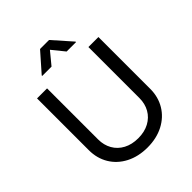

<svg xmlns="http://www.w3.org/2000/svg" viewBox="-257 -1094 1257 1257"><g transform="rotate(-45 372.0 -465.0)"><path d="M87.9 -247.6V-727.5H180.7V-254.9Q180.7 -202.6 203.9 -161.6Q227.1 -120.6 270.5 -97.4Q314 -74.2 372.6 -74.2Q430.7 -74.2 473.9 -97.4Q517.1 -120.6 540.3 -161.6Q563.5 -202.6 563.5 -254.9V-727.5H656.2V-247.6Q656.2 -172.9 620.8 -114Q585.4 -55.2 521 -21.7Q456.5 11.7 372.6 11.7Q288.1 11.7 223.4 -21.7Q158.7 -55.2 123.3 -114Q87.9 -172.9 87.9 -247.6ZM215.8 -807.6V-812L330.6 -942.4H414.1L529.3 -812V-807.6H441.9L372.6 -893.1L302.2 -807.6Z"/></g></svg>

Font: Raveo Variable
Style: Regular
Weight: 400
Designer: Jakub Foglar, Rasmus Andersson (Inter)
Foundry: Jakubfoglar.com
Version: Version 1.000;Glyphs 3.2.3 (3260)